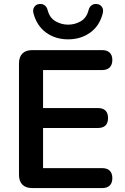

<svg xmlns="http://www.w3.org/2000/svg" viewBox="-20 -961 637 981"><path d="M145 0Q112 0 94.5 -17.5Q77 -35 77 -68V-637Q77 -670 94.5 -687.5Q112 -705 145 -705H502Q527 -705 540.5 -692Q554 -679 554 -655Q554 -630 540.5 -616.5Q527 -603 502 -603H200V-409H480Q506 -409 519 -396Q532 -383 532 -358Q532 -333 519 -320Q506 -307 480 -307H200V-102H502Q527 -102 540.5 -89Q554 -76 554 -51Q554 -26 540.5 -13Q527 0 502 0ZM328 -760Q263 -760 215.5 -794.5Q168 -829 151 -893Q146 -913 155.5 -926Q165 -939 179 -940Q193 -942 202 -937.5Q211 -933 216 -926Q221 -919 223 -911Q233 -870 263.5 -852.5Q294 -835 328 -835Q363 -835 393 -852.5Q423 -870 433 -911Q435 -919 440 -926Q445 -933 454 -937.5Q463 -942 477 -940Q491 -939 500.5 -926Q510 -913 505 -893Q489 -829 441 -794.5Q393 -760 328 -760Z"/></svg>

Font: Nunito ExtraLight
Style: Regular
Weight: 200
Designer: Vernon Adams
Foundry: Vernon Adams
Version: Version 3.602